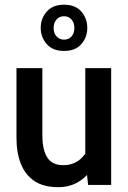

<svg xmlns="http://www.w3.org/2000/svg" viewBox="-20 -786 546 816"><path d="M227 9.5Q165.5 9.5 126.5 -16.5Q87.5 -42.5 68.8 -89.5Q50 -136.5 50 -201V-496.5H160V-212.5Q160 -149.5 180.8 -116.8Q201.5 -84 249 -84Q288 -84 316 -105.2Q344 -126.5 360.5 -165.5L342.5 -102V-496.5H452.5V0H354.5L345.5 -81.5L370 -68.5Q348.5 -33.5 311.8 -12Q275 9.5 227 9.5ZM252 -569.5Q204 -569.5 178.5 -598.8Q153 -628 153 -667.5Q153 -707 178.5 -736.5Q204 -766 252 -766Q301 -766 326 -736.5Q351 -707 351 -667.5Q351 -628 326 -598.8Q301 -569.5 252 -569.5ZM252 -617.5Q271.5 -617.5 283.8 -631Q296 -644.5 296 -667Q296 -689.5 283.8 -703.2Q271.5 -717 252 -717Q232.5 -717 220.2 -703Q208 -689 208 -667.5Q208 -644.5 220.5 -631Q233 -617.5 252 -617.5Z"/></svg>

Font: Cabin SemiCondensed SemiBold
Style: Regular
Weight: 600
Width: 4
Designer: Pablo Impallari
Foundry: Pablo Impallari. http://www.impallari.com Igino Marini. http://www.ikern.com
Version: Version 3.001